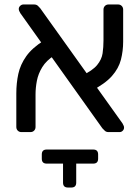

<svg xmlns="http://www.w3.org/2000/svg" viewBox="-20 -591 628 859"><path d="M466 0Q455 0 449 -6Q443 -12 438 -17L71 -532Q64 -543 64 -551Q64 -559 70.5 -565Q77 -571 85 -571H132Q143 -571 149.5 -565Q156 -559 160 -554L528 -39Q532 -32 533.5 -28Q535 -24 535 -20Q535 -12 529 -6Q523 0 515 0ZM76 0Q66 0 59.5 -6.5Q53 -13 53 -23V-173Q53 -219 62 -260.5Q71 -302 97.5 -339.5Q124 -377 177 -410L223 -343Q187 -320 169 -290.5Q151 -261 145 -229.5Q139 -198 139 -169V-23Q139 -13 132.5 -6.5Q126 0 116 0ZM386 -183 345 -252Q394 -275 414.5 -300Q435 -325 439 -352.5Q443 -380 443 -410V-548Q443 -558 449.5 -564.5Q456 -571 466 -571H508Q518 -571 524.5 -564.5Q531 -558 531 -548V-405Q531 -363 521 -324Q511 -285 480.5 -250.5Q450 -216 386 -183ZM189 141Q167 141 167 119V100Q167 78 189 78H397Q419 78 419 100V119Q419 141 397 141ZM284 248Q262 248 262 226V137Q262 120 268 117.5Q274 115 284 115H299Q309 115 315 117.5Q321 120 321 137V226Q321 248 299 248Z"/></svg>

Font: Rubik Light
Style: Regular
Weight: 400
Version: Version 2.101